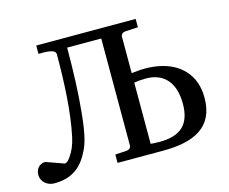

<svg xmlns="http://www.w3.org/2000/svg" viewBox="-97 -806 1139 957"><g transform="rotate(-15 472.0 -327.5)"><path d="M632 -48C621 -48 610 -49 600 -49C595 -50 590 -50 586 -50V-366C604 -369 625 -371 646 -371C746 -371 793 -304 793 -202C793 -95 740 -48 632 -48ZM586 -414V-603C586 -614 595 -623 607 -624L675 -628V-671H162V-628C191 -628 250 -631 250 -603C250 -457 243 -307 217 -185C208 -144 197 -119 178 -91C171 -81 160 -66 147 -66L55 -99C24 -99 5 -75 5 -45C5 -9 36 16 72 16C174 16 222 -36 256 -108C278 -154 287 -220 294 -290C304 -390 308 -502 308 -621H484V-69C484 -58 475 -49 463 -48L402 -44V-1H637C798 -1 905 -51 905 -203C905 -238 899 -269 887 -296C851 -376 769 -420 654 -420C630 -420 607 -417 587 -415Z"/></g></svg>

Font: Veleka
Style: Regular
Weight: 400
Designer: Stefan Peev, Context Ltd, 2016; SIL International, 1997-2014.
Foundry: Stefan Peev, Context Ltd, 2016
Version: Version 1.000